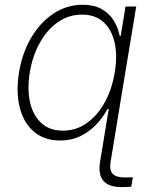

<svg xmlns="http://www.w3.org/2000/svg" viewBox="-20 -573 632 799"><path d="M485.4 205.6Q433.1 205.6 410.4 179.4Q387.7 153.3 396.5 99.6L433.6 -126H477.5L440.4 99.6Q434.6 134.8 448.7 150.1Q462.9 165.5 499.5 165.5Q505.9 165.5 514.9 165.3Q523.9 165 532.7 164.6L526.4 204.1Q518.1 204.6 506.8 205.1Q495.6 205.6 485.4 205.6ZM230 11.7Q164.6 11.7 121.6 -24.7Q78.6 -61 62.3 -125Q45.9 -189 59.1 -271.5Q72.8 -354 110.6 -417.5Q148.4 -481 203.6 -517.1Q258.8 -553.2 324.2 -553.2Q370.6 -553.2 402.3 -535.6Q434.1 -518.1 452.6 -488.5Q471.2 -459 478 -423.8H482.4L502.4 -545.9H546.9L456.5 0H413.1L432.6 -119.1H427.2Q408.7 -84 380.1 -54.2Q351.6 -24.4 314 -6.3Q276.4 11.7 230 11.7ZM241.7 -29.3Q296.9 -29.3 341.6 -61Q386.2 -92.8 416.3 -147.7Q446.3 -202.6 457.5 -272Q469.2 -341.3 457 -395.5Q444.8 -449.7 410.6 -481Q376.5 -512.2 321.3 -512.2Q265.6 -512.2 220.5 -480.5Q175.3 -448.7 145.3 -394.3Q115.2 -339.8 104 -272Q92.8 -203.6 104.7 -148.7Q116.7 -93.8 151.4 -61.5Q186 -29.3 241.7 -29.3Z"/></svg>

Font: Inter ExtraLight
Style: Italic
Weight: 250
Italic angle: -9.3988°
Designer: Rasmus Andersson
Foundry: rsms
Version: Version 4.001;git-66647c0bb